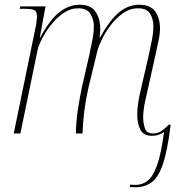

<svg xmlns="http://www.w3.org/2000/svg" viewBox="-20 -563 770 810"><path d="M552 227Q539 227 528 226L529 216Q541 217 552 217Q581 217 603.5 199Q626 181 643 133Q660 85 672 -6Q649 10 622 10Q585 10 572 -16Q559 -42 559 -78Q559 -102 563 -128.5Q567 -155 572 -176L608 -332Q615 -364 621 -395Q627 -426 627 -453Q627 -483 613 -505.5Q599 -528 563 -528Q528 -528 498.5 -507Q469 -486 446.5 -456Q424 -426 410 -397Q396 -368 392 -353L354 -197Q342 -144 336 -97.5Q330 -51 328 0H300Q301 -50 308 -97.5Q315 -145 326 -197L357 -332Q364 -366 370 -396Q376 -426 376 -452Q376 -479 362 -503.5Q348 -528 310 -528Q277 -528 248 -508Q219 -488 196 -459Q173 -430 158 -401Q143 -372 139 -354L66 0H38L132 -457Q136 -483 136 -494Q136 -514 125 -520Q114 -526 81 -526H63L66 -536H172L148 -405H150Q190 -480 230.5 -511.5Q271 -543 316 -543Q364 -543 383.5 -513Q403 -483 403 -441Q403 -424 400 -405H402Q445 -481 483.5 -512Q522 -543 567 -543Q616 -543 635.5 -513.5Q655 -484 655 -444Q655 -419 648 -388Q641 -357 636 -332L590 -125Q588 -115 586 -99.5Q584 -84 584 -69Q584 -43 591.5 -21.5Q599 0 624 0Q646 0 660.5 -10Q675 -20 695 -39L701 -32Q700 -31 699 -30Q686 76 666.5 131.5Q647 187 618.5 207Q590 227 552 227Z"/></svg>

Font: Noto Serif Display SemiCondensed Thin
Style: Italic
Weight: 100
Width: 4
Italic angle: -12°
Designer: Monotype Design Team
Foundry: Monotype Imaging Inc.
Version: Version 2.009